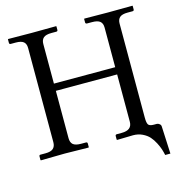

<svg xmlns="http://www.w3.org/2000/svg" viewBox="-114 -748 929 990"><g transform="rotate(-15 350.0 -252.5)"><path d="M512.2 0 426.8 2 424.8 0V-19Q424.8 -26.9 433.1 -26.9H459Q514.2 -26.9 514.2 -71.8V-324.2H187V-71.8Q187 -48.3 199.7 -37.6Q212.4 -26.9 242.2 -26.9H268.1Q275.9 -26.9 275.9 -19V0L273.9 2Q188 0 147.9 0L20 2L18.1 0V-19Q18.1 -26.9 24.9 -26.9H51.8Q81.1 -26.9 93.5 -38.3Q106 -49.8 106 -71.8V-574.2Q106 -597.2 93.3 -607.7Q80.6 -618.2 51.8 -618.2H24.9Q17.1 -618.2 17.1 -626V-645L19 -646Q106 -645 145 -645L273.9 -646L275.9 -645V-626Q275.9 -618.2 268.1 -618.2H242.2Q212.4 -618.2 199.7 -607.2Q187 -596.2 187 -574.2V-362.8H514.2V-574.2Q514.2 -597.2 501.2 -607.7Q488.3 -618.2 459 -618.2H433.1Q423.8 -618.2 423.8 -626V-645L425.8 -646Q512.7 -645 551.8 -645L681.2 -646L683.1 -645V-626Q683.1 -618.2 674.8 -618.2H648.9Q619.1 -618.2 606.7 -607.2Q594.2 -596.2 594.2 -574.2V-71.8Q594.2 -43.9 600.8 -34.4Q607.4 -24.9 629.9 -24.9H646Q652.3 -24.9 659.7 -19.3Q667 -13.7 667 -4.9L673.8 141.1H646Q642.6 125 637.7 109.6Q632.8 94.2 622.1 73.2Q611.3 52.2 597.7 36.9Q584 21.5 561.5 10.7Q539.1 0 512.2 0Z"/></g></svg>

Font: Common Serif
Style: Regular
Weight: 400
Designer: Philipp H. Poll, Khaled Hosny
Foundry: Stefan Peev, Context Ltd.
Version: Version 1.026